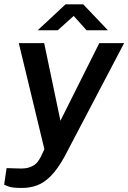

<svg xmlns="http://www.w3.org/2000/svg" viewBox="-34 -720 605 904"><path d="M69.5 165Q22 165 3.8 157.2Q-14.5 149.5 -14.5 149.5L-3 71.5L47 73Q87.5 75.5 109.5 66.2Q131.5 57 141.8 43.8Q152 30.5 157 20.5L175 -17.5L54.5 -517H174L250.5 -151.5L433.5 -517H550.5L269 19Q236.5 77.5 204.8 109.2Q173 141 139.8 153Q106.5 165 69.5 165ZM143.5 -577.5 274.5 -699.5H358L474 -577.5H373.5L313 -645L238 -577.5Z"/></svg>

Font: Public Sans SemiBold
Style: Italic
Weight: 600
Italic angle: -8°
Designer: The Public Sans project authors (U.S. Web Design System). Libre Franklin designed by Pablo Impallari and Rodrigo Fuenzal
Version: Version 1.007; ttfautohint (v1.8.1) -l 8 -r 50 -G 200 -x 14 